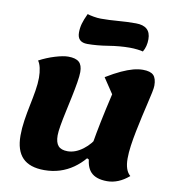

<svg xmlns="http://www.w3.org/2000/svg" viewBox="-93 -927 950 1035"><g transform="rotate(10 382.0 -409.5)"><path d="M218 25Q138 25 99 -15Q60 -55 60 -137Q60 -176 66.5 -219.5Q73 -263 82 -306Q91 -349 97.5 -388.5Q104 -428 104 -460Q104 -489 98.5 -513.5Q93 -538 83 -551Q124 -573 168.5 -586.5Q213 -600 240 -600Q281 -600 299.5 -583.5Q318 -567 318 -529Q318 -508 312 -471.5Q306 -435 297 -392Q288 -349 278.5 -305.5Q269 -262 263 -227Q257 -192 257 -172Q257 -133 273 -115Q289 -97 324 -97Q366 -97 408 -128.5Q450 -160 475 -210L490 -51L435 -78Q409 -47 375.5 -23.5Q342 0 302.5 12.5Q263 25 218 25ZM562 25Q501 25 472.5 -5Q444 -35 444 -99Q444 -121 451.5 -167Q459 -213 473 -282Q487 -351 508 -441L452 -525Q498 -553 533 -569Q568 -585 596 -592.5Q624 -600 649 -600Q690 -600 707 -583Q724 -566 724 -526Q724 -514 718.5 -487.5Q713 -461 704.5 -425.5Q696 -390 687 -349.5Q678 -309 669.5 -267Q661 -225 655.5 -186Q650 -147 650 -115Q650 -50 681 -24Q624 25 562 25ZM329 -685Q274 -685 274 -738Q274 -763 280.5 -786.5Q287 -810 303 -844Q314 -840 336.5 -836Q359 -832 377 -832Q423 -832 470.5 -836Q518 -840 568 -840Q649 -840 649 -767Q649 -747 644.5 -729.5Q640 -712 631 -697Q622 -700 600.5 -702.5Q579 -705 559 -705Q504 -705 442.5 -695Q381 -685 329 -685Z"/></g></svg>

Font: Lemonada
Style: Regular
Weight: 400
Designer: Mohamed Gaber (Arabic), Eduardo Tunni (Latin)
Foundry: Kief Type Foundry
Version: Version 4.005